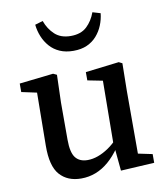

<svg xmlns="http://www.w3.org/2000/svg" viewBox="-84 -807 771 890"><g transform="rotate(-10 302.0 -362.0)"><path d="M227 13Q163 13 126.5 -28Q90 -69 91 -165L94 -437L120 -409L22 -430V-470L182 -488L199 -480L195 -350V-175Q195 -115 214 -90.5Q233 -66 271 -66Q295 -66 320 -75Q345 -84 370 -101Q395 -118 417 -142L431 -98H411Q386 -62 357 -37Q328 -12 295.5 0.5Q263 13 227 13ZM414 9 403 -107 401 -109 404 -416 333 -430V-469L491 -488L507 -480L505 -350V-55L572 -41V0ZM140 -726 177 -737Q191 -698 219 -672Q247 -646 294 -646Q342 -646 369.5 -672Q397 -698 411 -737L448 -726Q445 -697 434 -670Q423 -643 404 -621.5Q385 -600 358 -588Q331 -576 294 -576Q258 -576 230.5 -588Q203 -600 184 -621.5Q165 -643 154 -670Q143 -697 140 -726Z"/></g></svg>

Font: Source Serif 4 18pt Medium
Style: Regular
Weight: 500
Designer: Frank Grießhammer
Foundry: Adobe Systems Incorporated
Version: Version 4.004;hotconv 1.0.116;makeotfexe 2.5.65601